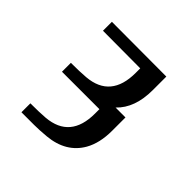

<svg xmlns="http://www.w3.org/2000/svg" viewBox="-91 -791 409 409"><g transform="rotate(45 113.0 -587.0)"><path d="M64 -450.2H25.9V-477.1Q53.2 -477.1 70.8 -478.5Q138.7 -484.4 138.7 -559.1V-572.3H25.9V-599.1Q53.2 -599.1 70.8 -600.6Q138.7 -606.4 138.7 -681.6V-695.3L25.9 -695.8V-722.7L190.4 -722.2V-681.6Q190.4 -627.4 160.6 -599.1H190.4V-559.1Q190.4 -522 176.3 -497.1Q153.3 -457 100.1 -452.1Q79.1 -450.2 64 -450.2Z"/></g></svg>

Font: Greenwashing Machine
Style: Regular
Weight: 400
Designer: Tup Wanders
Foundry: Free font, DO NOT SELL
Version: Version 1.00;August 10, 2023;FontCreator 11.5.0.2430 64-bit